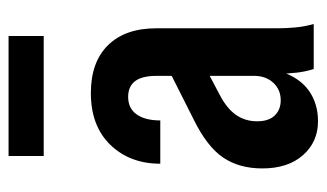

<svg xmlns="http://www.w3.org/2000/svg" viewBox="-177 -575 762 448"><g transform="rotate(-90 204.0 -351.0)"><path d="M267 0Q261 -18 258.5 -39.5Q256 -61 256 -85H251V-366Q251 -401 238.5 -417Q226 -433 202 -433Q175 -433 161 -413Q147 -393 147 -358H46Q46 -429 90 -474.5Q134 -520 211 -520Q283 -520 322.5 -480Q362 -440 362 -367V-85Q362 -64 364 -42.5Q366 -21 372 0ZM145 10Q97 10 66 -25Q35 -60 35 -120Q35 -174 60.5 -211.5Q86 -249 149 -280L278 -345V-257L208 -220Q175 -203 160 -181.5Q145 -160 145 -132Q145 -105 158.5 -91Q172 -77 194 -77Q219 -77 235 -94.5Q251 -112 251 -139L261 -76Q246 -32 216 -11Q186 10 145 10ZM64 -630V-712H344V-630Z"/></g></svg>

Font: Instrument Sans Condensed SemiBold
Style: Regular
Weight: 600
Width: 3
Designer: Rodrigo Fuenzalida
Foundry: fragTYPE
Version: Version 1.000;gftools[0.9.28]